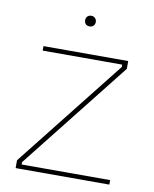

<svg xmlns="http://www.w3.org/2000/svg" viewBox="-78 -739 639 799"><g transform="rotate(10 241.0 -339.5)"><path d="M43 0H439V-19H65V-29L427 -487V-520H69V-501H405V-491L43 -33ZM244 -634Q253 -634 259.5 -640Q266 -646 266 -657Q266 -666 259.5 -672.5Q253 -679 244 -679Q233 -679 227 -672.5Q221 -666 221 -657Q221 -646 227 -640Q233 -634 244 -634Z"/></g></svg>

Font: Fixel Variable
Style: Regular
Weight: 100
Width: 3
Designer: AlfaBravo + MacPaw
Foundry: Kyrylo Tkachov, Marchela Mozhyna, Serhii Makarenko, Maria Weinstein, Zakhar Kryvoshyya
Version: Version 1.211